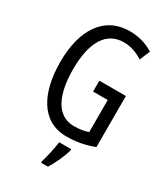

<svg xmlns="http://www.w3.org/2000/svg" viewBox="-227 -824 999 1146"><g transform="rotate(30 272.5 -251.5)"><path d="M308 -377V-302H409V-81C381 -71 348 -66 311 -66C188 -66 138 -192 138 -357C138 -547 202 -649 322 -649C366 -649 409 -635 453 -607L483 -678C435 -708 380 -724 320 -724C138 -724 50 -572 50 -359C50 -148 129 10 304 10C369 10 432 -2 491 -25V-377ZM367 71V61H284C280 101 263 174 252 210V221H298C325 181 353 120 367 71Z"/></g></svg>

Font: Noto Sans Sinhala ExtraCondensed
Style: Regular
Weight: 400
Width: 2
Designer: Jelle Bosma - Monotype Design Team
Foundry: Monotype Imaging Inc.
Version: Version 2.006